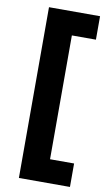

<svg xmlns="http://www.w3.org/2000/svg" viewBox="-96 -789 538 959"><g transform="rotate(10 173.5 -309.0)"><path d="M72 -742H331V-623H209V5H331V124H72Z"/></g></svg>

Font: Montserrat-Arabic SemiBold
Style: Regular
Weight: 600
Designer: Mohamed Gaber
Foundry: Kief Type Foundry
Version: Version 5.008;PS 005.008;hotconv 1.0.88;makeotf.lib2.5.64775